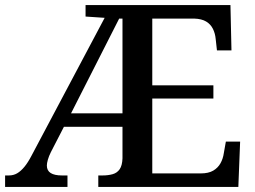

<svg xmlns="http://www.w3.org/2000/svg" viewBox="-20 -734 1003 754"><path d="M0 0V-45H15Q33 -45 47.5 -53.5Q62 -62 76 -79Q90 -96 104 -123L391 -664L316 -669V-714H885L889 -536H832L827 -581Q825 -603 816 -621Q807 -639 789.5 -649.5Q772 -660 743 -661H578V-399H818V-347H578V-53H768Q799 -53 817.5 -64Q836 -75 846 -93Q856 -111 859 -133L867 -178H923L916 0H366V-45H383Q405 -45 422.5 -50Q440 -55 450 -69.5Q460 -84 461 -112V-236H231L180 -137Q172 -121 168 -107Q164 -93 164 -84Q164 -64 179 -54.5Q194 -45 223 -45H245V0ZM259 -289H461V-661H448Z"/></svg>

Font: Noto Serif Khmer Medium
Style: Regular
Weight: 500
Version: Version 2.003